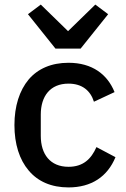

<svg xmlns="http://www.w3.org/2000/svg" viewBox="-20 -806 550 838"><path d="M279 12C204 12 145 -14 105 -62C65 -109 43 -177 43 -260C43 -343 65 -411 105 -459C145 -506 204 -532 279 -532C383 -532 449 -481 480 -404L390 -362C375 -410 339 -441 279 -441C199 -441 158 -386 158 -306V-213C158 -133 199 -78 279 -78C343 -78 378 -112 401 -164L484 -120C449 -35 379 12 279 12ZM222 -594 102 -744 158 -786 277 -670 396 -786 452 -744 332 -594Z"/></svg>

Font: Plexus Sans Medium
Style: Regular
Weight: 500
Version: Version 2.001;PS 002.001;hotconv 1.0.70;makeotf.lib2.5.58329